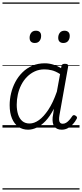

<svg xmlns="http://www.w3.org/2000/svg" viewBox="-20 -1030 662 1550"><path d="M207 17Q162 17 128.5 -6.5Q95 -30 76.5 -74.5Q58 -119 58 -181Q58 -229 69.5 -277Q81 -325 104 -368.5Q127 -412 161.5 -446Q196 -480 241 -499.5Q286 -519 342 -519Q375 -519 408.5 -509Q442 -499 473 -480L476 -496Q478 -507 485 -511Q492 -515 504 -515Q521 -515 526.5 -509Q532 -503 530 -492L460 -100Q456 -78 457 -62.5Q458 -47 465.5 -39Q473 -31 486 -31Q501 -31 514 -39Q527 -47 539.5 -61Q552 -75 563 -92Q568 -99 574.5 -100.5Q581 -102 590 -96Q600 -90 601.5 -83Q603 -76 598 -69Q587 -48 569 -28Q551 -8 528 4.5Q505 17 478 17Q457 17 442 10Q427 3 418 -10Q409 -23 406 -41.5Q403 -60 405 -83Q408 -100 410.5 -117.5Q413 -135 415 -152Q383 -90 347.5 -53Q312 -16 276 0.5Q240 17 207 17ZM115 -184Q115 -141 126 -106.5Q137 -72 160 -52.5Q183 -33 219 -33Q256 -33 294.5 -60.5Q333 -88 370.5 -144.5Q408 -201 439 -290L465 -432Q429 -455 398.5 -462.5Q368 -470 339 -470Q296 -470 260.5 -453.5Q225 -437 197.5 -409Q170 -381 151.5 -344.5Q133 -308 124 -267Q115 -226 115 -184ZM261 -683Q241 -683 230 -693.5Q219 -704 219 -725Q219 -749 232 -765.5Q245 -782 270 -782Q290 -782 301 -771.5Q312 -761 312 -740Q312 -716 299 -699.5Q286 -683 261 -683ZM491 -683Q472 -683 461 -693.5Q450 -704 450 -725Q450 -749 463 -765.5Q476 -782 501 -782Q520 -782 531.5 -771.5Q543 -761 543 -740Q543 -716 530 -699.5Q517 -683 491 -683ZM0 490H622V500H0ZM0 -20H622V0H0ZM0 -505H622V-500H0ZM0 -1010H622V-1000H0Z"/></svg>

Font: Playwrite ZA Guides
Style: Regular
Weight: 400
Designer: Veronika Burian, José Scaglione
Foundry: TypeTogether
Version: Version 1.003